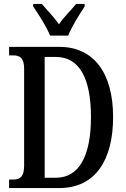

<svg xmlns="http://www.w3.org/2000/svg" viewBox="-20 -951 637 971"><path d="M233 -771H325C342 -816 383 -880 408 -918V-931H365C339 -899 302 -864 278 -828C254 -864 218 -899 192 -931H148V-918C174 -880 216 -816 233 -771ZM26 0H280C461 0 552 -140 552 -359C552 -586 451 -714 280 -714H26V-671H46C79 -671 102 -659 102 -604V-112C102 -58 81 -43 49 -43H26ZM262 -52H206V-663H263C380 -663 440 -557 440 -359C440 -162 380 -52 262 -52Z"/></svg>

Font: Noto Serif Khmer ExtraCondensed Medium
Style: Regular
Weight: 500
Width: 2
Designer: Danh Hong and the Monotype Design Team
Foundry: Monotype Imaging Inc.
Version: Version 2.004